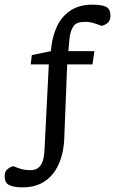

<svg xmlns="http://www.w3.org/2000/svg" viewBox="-48 -680 496 826"><path d="M49 126Q12 126 -8 116.5Q-28 107 -28 78Q-28 57 -15 47Q-2 37 10 35Q23 41 41.5 46.5Q60 52 82 52Q106 52 118.5 40.5Q131 29 136.5 11Q142 -7 143 -26L162 -403H84L89 -443L171 -460Q175 -517 195 -562Q215 -607 253.5 -633.5Q292 -660 350 -660Q388 -660 407.5 -651Q427 -642 427 -612Q427 -591 414.5 -581Q402 -571 389 -569Q376 -574 357.5 -580Q339 -586 317 -586Q282 -586 269.5 -569Q257 -552 252 -523L246 -460H358L350 -403H241L228 -74Q225 -31 213 5Q201 41 179 68.5Q157 96 125 111Q93 126 49 126Z"/></svg>

Font: Faustina
Style: Regular
Weight: 400
Designer: Alfonso Garcia
Foundry: http://www.omnibus-type.com
Version: Version 1.200